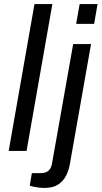

<svg xmlns="http://www.w3.org/2000/svg" viewBox="-20 -743 500 945"><path d="M22.7 0 149.7 -723H237.7L110.7 0ZM354.8 -625.4 372.1 -723H460.1L443.3 -625.4ZM198.6 182Q186.3 182 172.5 180.5Q158.7 178.9 146.7 176.3Q134.6 173.8 126.5 170.7L136.8 109.1H181.2Q205.1 109.1 218.6 97.2Q232 85.3 236 61.9L340.1 -526H428.1L323.9 64.5Q318.8 94.2 305.4 121.3Q291.9 148.4 266.3 165.2Q240.7 182 198.6 182Z"/></svg>

Font: Archivo Variable SemiBold
Style: Italic
Weight: 600
Italic angle: -10°
Designer: Hector Gatti
Foundry: Omnibus-Type
Version: Version 2.001